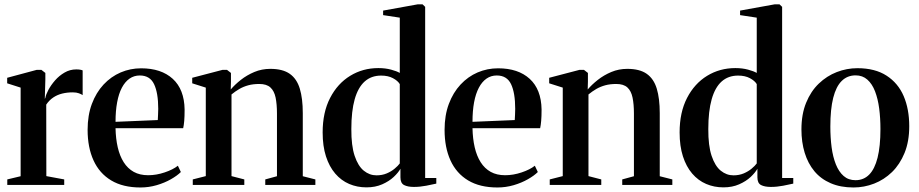

<svg xmlns="http://www.w3.org/2000/svg" viewBox="-20 -838 4163 870"><path d="M13 0V-25L73.5 -39.5V-441L12.5 -460.5V-485.5L146.5 -521.5H167.5L185.5 -507.5V-477L183 -390L185.5 -394.5Q188 -409.5 199.5 -431Q211 -452.5 229.5 -473.8Q248 -495 272.5 -509.2Q297 -523.5 325.5 -523.5Q336.5 -523.5 343.2 -522.2Q350 -521 354.5 -519V-407Q349 -411 337.8 -415.2Q326.5 -419.5 310 -419.5Q284 -419.5 261.8 -414Q239.5 -408.5 221.2 -396.2Q203 -384 189.5 -364L190 -40L271 -25V0Z M616.5 11.5Q537 11.5 483.8 -20.5Q430.5 -52.5 403.8 -111.2Q377 -170 377 -249.5Q377 -315.5 396.2 -367Q415.5 -418.5 449.2 -454.8Q483 -491 526.8 -509.8Q570.5 -528.5 619.5 -528.5Q710.5 -528.5 762.8 -480.8Q815 -433 816.5 -342Q816.5 -310.5 814.8 -290.2Q813 -270 810 -257H503.5Q504.5 -209.5 513.5 -170.5Q522.5 -131.5 540.5 -103Q558.5 -74.5 586 -59.2Q613.5 -44 651.5 -44Q688.5 -44 726.2 -56.8Q764 -69.5 786 -87L799.5 -58.5Q783 -42 754.5 -25.8Q726 -9.5 690.2 1Q654.5 11.5 616.5 11.5ZM503.5 -286 695 -294Q696 -307 696.2 -319.5Q696.5 -332 697 -345Q697 -417 678.2 -456.5Q659.5 -496 613.5 -496Q587.5 -496 567 -481.8Q546.5 -467.5 532.2 -440.5Q518 -413.5 510.8 -374.5Q503.5 -335.5 503.5 -286Z M912.5 -40V-441L851 -460.5V-485.5L988.5 -521.5H1008.5L1026.5 -507.5V-468L1025.5 -432.5Q1044 -454.5 1071.2 -476Q1098.5 -497.5 1132.5 -511.8Q1166.5 -526 1205 -526Q1261 -526 1293 -503.5Q1325 -481 1338.5 -436.2Q1352 -391.5 1352 -325.5V-39.5L1409 -25V0H1182V-25L1235 -39.5V-323.5Q1235 -366 1228.8 -396Q1222.5 -426 1205.2 -441.8Q1188 -457.5 1155 -457.5Q1127 -457.5 1105 -451.5Q1083 -445.5 1064.5 -434.8Q1046 -424 1029 -410V-40L1087 -25V0H853.5V-25Z M1640.5 11Q1598.5 11 1562.2 -4.5Q1526 -20 1499 -51.5Q1472 -83 1457 -129.5Q1442 -176 1442 -238Q1442 -329 1475.8 -394.2Q1509.5 -459.5 1566.8 -494.5Q1624 -529.5 1694.5 -529.5Q1726 -529.5 1752 -522.5Q1778 -515.5 1791.5 -507.5V-758L1716 -769.5V-790L1873.5 -818.5H1894.5L1906.5 -807V-31.5H1957V-6Q1940 -2 1911.5 3.5Q1883 9 1855.5 9Q1827.5 9 1811 0.5Q1794.5 -8 1794.5 -34.5V-73.5Q1785 -56 1764 -36.2Q1743 -16.5 1711.8 -2.8Q1680.5 11 1640.5 11ZM1686 -43.5Q1711.5 -43.5 1732.2 -52.2Q1753 -61 1768.2 -73.8Q1783.5 -86.5 1791.5 -97.5V-457Q1782.5 -472 1760.5 -483.8Q1738.5 -495.5 1707 -495.5Q1662.5 -495.5 1632.5 -468.8Q1602.5 -442 1587.2 -388.2Q1572 -334.5 1572 -253.5Q1571.5 -178 1587 -131.8Q1602.5 -85.5 1628.5 -64.5Q1654.5 -43.5 1686 -43.5Z M2234 11.5Q2154.5 11.5 2101.2 -20.5Q2048 -52.5 2021.2 -111.2Q1994.5 -170 1994.5 -249.5Q1994.5 -315.5 2013.8 -367Q2033 -418.5 2066.8 -454.8Q2100.5 -491 2144.2 -509.8Q2188 -528.5 2237 -528.5Q2328 -528.5 2380.2 -480.8Q2432.5 -433 2434 -342Q2434 -310.5 2432.2 -290.2Q2430.5 -270 2427.5 -257H2121Q2122 -209.5 2131 -170.5Q2140 -131.5 2158 -103Q2176 -74.5 2203.5 -59.2Q2231 -44 2269 -44Q2306 -44 2343.8 -56.8Q2381.5 -69.5 2403.5 -87L2417 -58.5Q2400.5 -42 2372 -25.8Q2343.5 -9.5 2307.8 1Q2272 11.5 2234 11.5ZM2121 -286 2312.5 -294Q2313.5 -307 2313.8 -319.5Q2314 -332 2314.5 -345Q2314.5 -417 2295.8 -456.5Q2277 -496 2231 -496Q2205 -496 2184.5 -481.8Q2164 -467.5 2149.8 -440.5Q2135.5 -413.5 2128.2 -374.5Q2121 -335.5 2121 -286Z M2530 -40V-441L2468.5 -460.5V-485.5L2606 -521.5H2626L2644 -507.5V-468L2643 -432.5Q2661.5 -454.5 2688.8 -476Q2716 -497.5 2750 -511.8Q2784 -526 2822.5 -526Q2878.5 -526 2910.5 -503.5Q2942.5 -481 2956 -436.2Q2969.5 -391.5 2969.5 -325.5V-39.5L3026.5 -25V0H2799.5V-25L2852.5 -39.5V-323.5Q2852.5 -366 2846.2 -396Q2840 -426 2822.8 -441.8Q2805.5 -457.5 2772.5 -457.5Q2744.5 -457.5 2722.5 -451.5Q2700.5 -445.5 2682 -434.8Q2663.5 -424 2646.5 -410V-40L2704.5 -25V0H2471V-25Z M3258 11Q3216 11 3179.8 -4.5Q3143.5 -20 3116.5 -51.5Q3089.5 -83 3074.5 -129.5Q3059.5 -176 3059.5 -238Q3059.5 -329 3093.2 -394.2Q3127 -459.5 3184.2 -494.5Q3241.5 -529.5 3312 -529.5Q3343.5 -529.5 3369.5 -522.5Q3395.5 -515.5 3409 -507.5V-758L3333.5 -769.5V-790L3491 -818.5H3512L3524 -807V-31.5H3574.5V-6Q3557.5 -2 3529 3.5Q3500.5 9 3473 9Q3445 9 3428.5 0.5Q3412 -8 3412 -34.5V-73.5Q3402.5 -56 3381.5 -36.2Q3360.5 -16.5 3329.2 -2.8Q3298 11 3258 11ZM3303.5 -43.5Q3329 -43.5 3349.8 -52.2Q3370.5 -61 3385.8 -73.8Q3401 -86.5 3409 -97.5V-457Q3400 -472 3378 -483.8Q3356 -495.5 3324.5 -495.5Q3280 -495.5 3250 -468.8Q3220 -442 3204.8 -388.2Q3189.5 -334.5 3189.5 -253.5Q3189 -178 3204.5 -131.8Q3220 -85.5 3246 -64.5Q3272 -43.5 3303.5 -43.5Z M3611.5 -251.5Q3611.5 -320.5 3632.8 -372.5Q3654 -424.5 3690.2 -459.2Q3726.5 -494 3771.8 -511.5Q3817 -529 3865 -529Q3945 -529 3997.2 -495.2Q4049.5 -461.5 4074.8 -402.5Q4100 -343.5 4100 -266Q4100 -197 4078.8 -145Q4057.5 -93 4021.8 -58.2Q3986 -23.5 3940.8 -6Q3895.5 11.5 3847.5 11.5Q3788.5 11.5 3744 -7.8Q3699.5 -27 3670.2 -62.2Q3641 -97.5 3626.2 -145.8Q3611.5 -194 3611.5 -251.5ZM3856.5 -21.5Q3893.5 -21.5 3918.5 -46.8Q3943.5 -72 3956.5 -123.5Q3969.5 -175 3969.5 -253Q3969.5 -302.5 3963.8 -346.5Q3958 -390.5 3945 -424.2Q3932 -458 3910.2 -477.2Q3888.5 -496.5 3857 -496.5Q3819.5 -496.5 3794 -471.2Q3768.5 -446 3755.5 -394.8Q3742.5 -343.5 3742.5 -264.5Q3742.5 -215 3748.2 -171Q3754 -127 3767.5 -93.2Q3781 -59.5 3802.8 -40.5Q3824.5 -21.5 3856.5 -21.5Z"/></svg>

Font: Merriweather 120pt SemiBold
Style: Regular
Weight: 600
Version: Version 2.100